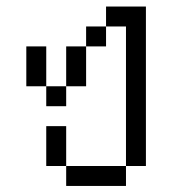

<svg xmlns="http://www.w3.org/2000/svg" viewBox="-20 -458 540 602"><path d="M437.5 62.5H375V-375H312.5V-437.5H437.5ZM62.5 -312.5H125V-187.5H62.5ZM125 -62.5H187.5V62.5H125ZM125 -187.5H187.5V-125H125ZM187.5 62.5H375V125H187.5ZM187.5 -312.5H250V-187.5H187.5ZM250 -375H312.5V-312.5H250Z"/></svg>

Font: 寒蝉点阵体 16px
Style: Regular
Weight: 400
Designer: Designed by Warren2060
Foundry: ChillType
Version: Version 1.000